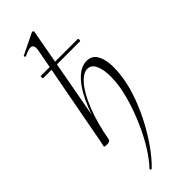

<svg xmlns="http://www.w3.org/2000/svg" viewBox="-322 -755 1061 1061"><g transform="rotate(-45 209.0 -224.5)"><path d="M142 277Q139 279 135 276Q131 273 133 269Q167 233 199 182.5Q231 132 258 73.5Q285 15 305 -45Q325 -105 335 -160Q345 -218 342 -264Q339 -310 324 -337.5Q309 -365 281 -365Q248 -365 211.5 -323Q175 -281 142.5 -200.5Q110 -120 89 -6L78 -7Q99 -123 134.5 -211.5Q170 -300 215 -349.5Q260 -399 309 -399Q347 -399 366.5 -370Q386 -341 389.5 -291Q393 -241 382 -178Q372 -120 348 -55.5Q324 9 290.5 71.5Q257 134 218.5 187.5Q180 241 142 277ZM63 8Q50 8 46 6.5Q42 5 42 2Q42 -1 47.5 -24.5Q53 -48 57 -74L161 -627Q168 -659 152.5 -668Q137 -677 90 -654Q86 -652 83.5 -658Q81 -664 85 -665L208 -725Q212 -727 216 -723Q220 -719 219 -717L89 -6Q87 8 63 8ZM73 -501Q69 -501 69 -510Q69 -519 73 -519H359Q364 -519 364 -510Q364 -501 359 -501Z"/></g></svg>

Font: Cormorant Infant Light
Style: Italic
Weight: 300
Italic angle: -10°
Designer: Christian Thalmann (Catharsis Fonts)
Foundry: Catharsis Fonts
Version: Version 4.001